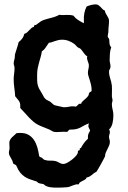

<svg xmlns="http://www.w3.org/2000/svg" viewBox="-20 -632 589 884"><path d="M481.9 -35.2Q484.4 -32.7 485.1 -29.8Q485.8 -26.9 485.8 -23.9Q485.8 -18.6 483.9 -13.2Q481.9 -7.8 481.9 -2Q481.9 3.9 483.9 9.5Q485.8 15.1 485.8 21Q485.8 29.8 482.4 38.1Q479 46.4 474.9 54.2Q470.7 62 467.3 69.8Q463.9 77.6 463.9 85.9Q463.9 87.9 458.5 98.1Q453.1 108.4 446.3 120.8Q439.5 133.3 432.9 144.5Q426.3 155.8 423.8 159.2Q417.5 161.6 412.6 165.5Q407.7 169.4 402.6 173.6Q397.5 177.7 391.8 180.9Q386.2 184.1 378.9 185.1Q377 191.4 371.8 194.6Q366.7 197.8 360.8 200.4Q355 203.1 349.6 206.5Q344.2 210 342.8 216.8H338.9Q332.5 216.3 326.4 218Q320.3 219.7 314 222.2Q307.6 224.6 301.5 227.1Q295.4 229.5 289.1 230Q277.8 231 266.6 231.4Q255.4 231.9 244.1 231.9Q236.8 231.9 228.3 231.7Q219.7 231.4 211.2 230Q202.6 228.5 194.8 225.6Q187 222.7 182.1 216.8Q175.8 214.4 169.2 213.6Q162.6 212.9 155.8 210L149.9 204.1Q132.8 198.7 118.7 193.8Q104.5 189 93.3 181.4Q82 173.8 72.8 162.4Q63.5 150.9 56.2 132.8Q54.7 127.4 49.3 125.7Q43.9 124 40 120.1Q39.6 113.3 36.6 107.4Q33.7 101.6 30.3 95.7Q26.9 89.8 23.9 84Q21 78.1 21 70.8Q21 65.4 22.5 60.3Q23.9 55.2 23.9 48.8Q23.9 43.5 23.4 37.8Q22.9 32.2 22.9 26.9Q22.9 18.1 26.4 12Q29.8 5.9 34.7 0.7Q39.6 -4.4 45.4 -9Q51.3 -13.7 56.2 -19Q60.5 -19 64.5 -19.5Q68.4 -20 73.2 -20Q96.2 -20 111.6 -11Q127 -2 136.7 12.9Q146.5 27.8 151.9 46.6Q157.2 65.4 160.2 85Q161.1 90.3 164.8 91.1Q168.5 91.8 172.9 94.2Q175.8 96.7 178.5 99.6Q181.2 102.5 185.1 104Q197.8 108.4 210.9 107.7Q224.1 106.9 236.8 109.9Q246.1 112.8 254.4 117.9Q262.7 123 272 123Q278.8 123 288.8 117.7Q298.8 112.3 308.6 105Q318.4 97.7 326.4 89.4Q334.5 81.1 336.9 75.2Q338.4 71.8 338.4 68.4Q338.4 64.9 339.8 62L347.2 59.1V51.8L353 48.8Q358.9 37.1 366.7 26.6Q374.5 16.1 384.8 6.8V-2Q384.8 -10.3 387.7 -17.1Q390.6 -23.9 395 -30.8Q392.6 -36.6 390.9 -39.8Q389.2 -43 387.9 -46.1Q386.7 -49.3 387 -53.2Q387.2 -57.1 389.2 -64Q375 -58.6 366.2 -53.5Q357.4 -48.3 349.1 -44.2Q340.8 -40 330.3 -37.6Q319.8 -35.2 301.8 -35.2Q298.8 -35.2 297.4 -33.4Q295.9 -31.7 294.4 -29.8Q293 -27.8 291 -26.1Q289.1 -24.4 285.2 -24.9Q273.9 -25.9 262.7 -24.9Q251.5 -23.9 240.2 -23.9Q233.4 -23.9 229.7 -24.7Q226.1 -25.4 223.1 -26.9Q220.2 -28.3 217 -30.3Q213.9 -32.2 208 -35.2Q195.3 -41 181.9 -45.9Q168.5 -50.8 155.8 -57.1Q144 -63 133.1 -72.5Q122.1 -82 111.8 -92.8Q101.6 -103.5 92 -114.5Q82.5 -125.5 73.2 -134.8V-142.1Q74.2 -157.7 66.9 -167.7Q59.6 -177.7 49.8 -189Q48.8 -207.5 45.9 -227.5Q43 -247.6 43 -266.1Q43 -278.8 44.9 -292Q46.9 -305.2 46.9 -317.9Q46.9 -324.2 44.9 -330.1Q43 -335.9 43 -341.8Q43 -345.7 43.9 -349.1Q44.9 -352.5 45.9 -356.7Q46.9 -360.8 47.9 -366.5Q48.8 -372.1 48.8 -380.9Q48.8 -381.8 51.3 -389.4Q53.7 -397 56.6 -406.2Q59.6 -415.5 62.3 -424.6Q64.9 -433.6 65.9 -438Q75.7 -445.8 82.5 -454.8Q89.4 -463.9 91.8 -476.1Q99.1 -478 104.5 -482.7Q109.9 -487.3 114.5 -492.7Q119.1 -498 124.5 -502.7Q129.9 -507.3 137.2 -508.8Q136.2 -508.8 136.2 -511.2Q136.2 -515.6 140.1 -516.1Q144 -516.6 147 -518.1Q152.8 -522 158 -526.4Q163.1 -530.8 168.9 -534.2Q176.3 -538.6 186.5 -541.7Q196.8 -544.9 208.3 -547.9Q219.7 -550.8 231.4 -554.4Q243.2 -558.1 252.9 -564Q261.2 -562.5 269.3 -562.7Q277.3 -563 285.4 -563.2Q293.5 -563.5 301.5 -563Q309.6 -562.5 317.9 -560.1Q327.1 -547.9 339.8 -539.8Q352.5 -531.7 366.2 -524.9V-539.1Q365.2 -555.7 368.4 -571.8Q371.6 -587.9 378.9 -602.1Q388.7 -606.4 399.7 -609.1Q410.6 -611.8 420.9 -611.8Q428.2 -611.8 433.3 -608.2Q438.5 -604.5 442.9 -599.9Q447.3 -595.2 451.9 -590.3Q456.5 -585.4 462.9 -583Q463.4 -576.7 466.6 -570.8Q469.7 -564.9 473.1 -559.6Q476.6 -554.2 479.2 -548.3Q481.9 -542.5 481.9 -536.1Q481.9 -523.9 480.5 -512Q479 -500 479 -487.8Q479 -481.9 477.5 -476.1Q476.1 -470.2 476.1 -463.9Q476.1 -461.4 478.3 -458.5Q480.5 -455.6 481.9 -454.1Q483.4 -449.2 483.4 -443.6Q483.4 -438 483.9 -432.9Q484.4 -427.7 486.1 -423.1Q487.8 -418.5 492.2 -415Q487.3 -400.9 486.1 -386.5Q484.9 -372.1 484.9 -356.9Q484.9 -348.6 486.8 -341.1Q488.8 -333.5 488.8 -325.2Q488.8 -318.8 485.4 -313.5Q481.9 -308.1 481.9 -301.8Q481.9 -290 485.4 -278.1Q488.8 -266.1 492.2 -253.9Q496.1 -238.3 495.6 -221.9Q495.1 -205.6 495.1 -189Q495.1 -184.6 496.6 -179.9Q498 -175.3 498 -169.9Q498 -165.5 496.6 -161.6Q495.1 -157.7 495.1 -152.8Q495.1 -140.1 498.5 -127.4Q502 -114.7 502 -101.1Q502 -84 498.3 -65.9Q494.6 -47.9 481.9 -35.2ZM384.8 -296.9Q384.8 -305.2 387 -313.5Q389.2 -321.8 389.2 -330.1Q389.2 -335.9 387.2 -341.3Q385.3 -346.7 383.5 -351.8Q381.8 -356.9 380.9 -362.1Q379.9 -367.2 381.8 -373Q377 -375 373.3 -378.9Q369.6 -382.8 366.2 -387.5Q362.8 -392.1 359.6 -396.7Q356.4 -401.4 353 -404.8Q350.1 -408.7 345.5 -410.4Q340.8 -412.1 336.9 -415Q333 -418 330.6 -421.4Q328.1 -424.8 324.2 -428.2Q311.5 -438 296.6 -443.6Q281.7 -449.2 266.1 -449.2Q255.4 -449.2 247.1 -447Q238.8 -444.8 231.7 -442.4Q224.6 -439.9 218.3 -437.7Q211.9 -435.5 205.1 -435.1Q197.3 -424.3 190.4 -413.6Q183.6 -402.8 172.9 -396Q170.4 -380.4 166.7 -367.9Q163.1 -355.5 159.7 -343.5Q156.2 -331.5 153.6 -317.9Q150.9 -304.2 150.9 -286.1Q150.9 -270.5 151.1 -260.3Q151.4 -250 153.6 -241.2Q155.8 -232.4 160.2 -223.6Q164.6 -214.8 172.9 -202.1Q176.8 -195.8 180.2 -188.7Q183.6 -181.6 189 -176.8Q193.4 -172.4 199.5 -169.7Q205.6 -167 210.9 -164.1Q215.3 -161.1 220.9 -155.3Q226.6 -149.4 231 -147.9Q231.4 -147.5 237.8 -146Q244.1 -144.5 252 -142.8Q259.8 -141.1 266.4 -139.6Q272.9 -138.2 273.9 -138.2Q287.6 -138.2 300.5 -141.1Q313.5 -144 327.1 -141.1Q331.5 -141.6 334 -144.3Q336.4 -147 338.9 -149.4Q341.3 -151.9 344.2 -153.6Q347.2 -155.3 353 -153.8Q355 -159.7 359.1 -164.1Q363.3 -168.5 367.9 -172.4Q372.6 -176.3 377 -180.2Q381.3 -184.1 384.8 -189Q388.2 -192.9 388.7 -197.5Q389.2 -202.1 392.1 -206.1Q394.5 -208.5 398.2 -210Q401.9 -211.4 401.9 -215.8Q401.9 -229.5 399.2 -241.2Q396.5 -252.9 393.3 -262.9Q390.1 -272.9 387.5 -281.2Q384.8 -289.6 384.8 -296.9Z"/></svg>

Font: Margarine
Style: Regular
Weight: 400
Designer: Astigmatic (AOETI)
Foundry: Astigmatic (AOETI)
Version: Version 1.000